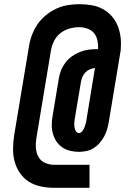

<svg xmlns="http://www.w3.org/2000/svg" viewBox="-20 -799 640 918"><path d="M239 99Q207 99 175.5 92.5Q144 86 118.5 70Q93 54 75.5 28.5Q58 3 50 -26.5Q42 -56 42.5 -88.5Q43 -121 48 -154L118 -574Q122 -602 132 -629.5Q142 -657 158.5 -681.5Q175 -706 198.5 -725.5Q222 -745 249 -757.5Q276 -770 304 -774.5Q332 -779 360 -779Q390 -779 418.5 -774Q447 -769 471 -756Q495 -743 513.5 -722.5Q532 -702 542.5 -676Q553 -650 556.5 -621.5Q560 -593 557 -564H558L500 -215Q497 -198 492 -180.5Q487 -163 478 -146.5Q469 -130 456.5 -115.5Q444 -101 428 -91Q412 -81 394 -77Q376 -73 358 -73Q336 -73 315 -78Q294 -83 277 -95Q260 -107 249 -124Q238 -141 232.5 -161.5Q227 -182 227.5 -204Q228 -226 232 -248L261 -422Q264 -442 271.5 -461.5Q279 -481 292 -498.5Q305 -516 323 -529Q341 -542 360.5 -550Q380 -558 400.5 -561Q421 -564 441 -564H449Q450 -585 446 -605Q442 -625 430 -640Q418 -655 398.5 -662Q379 -669 358 -669Q335 -669 312 -662.5Q289 -656 269.5 -641Q250 -626 239 -604Q228 -582 224 -560L154 -139Q150 -116 151.5 -92.5Q153 -69 163.5 -49.5Q174 -30 195 -20.5Q216 -11 239 -11H408V99ZM357 -163Q367 -163 374 -172.5Q381 -182 384.5 -191.5Q388 -201 390.5 -210.5Q393 -220 394 -230L434 -474Q422 -473 409.5 -467.5Q397 -462 388 -452.5Q379 -443 374 -431Q369 -419 367 -407L338 -234Q337 -227 336 -220Q335 -213 335 -206Q335 -199 336 -192Q337 -185 339 -179Q341 -173 345.5 -168Q350 -163 357 -163Z"/></svg>

Font: Iosevka SS04 XBd Ex
Style: Italic
Weight: 800
Width: 7
Italic angle: -9°
Monospace: yes
Designer: Belleve Invis
Foundry: Belleve Invis
Version: Version 19.0.0; ttfautohint (v1.8.4)